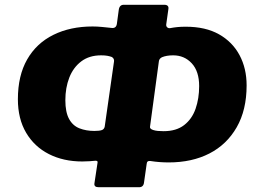

<svg xmlns="http://www.w3.org/2000/svg" viewBox="-20 -775 1074 805"><path d="M394 10Q373 10 376 -7L389 -93Q391 -102 379 -101Q367 -100 355 -99Q343 -98 325 -98Q246 -98 185 -129Q124 -160 89.5 -218.5Q55 -277 55 -359Q55 -458 94 -526Q133 -594 204 -629Q275 -664 368 -664Q388 -664 407.5 -662Q427 -660 447 -658Q467 -655 470 -675L478 -734Q481 -755 499 -755H668Q689 -755 686 -737L677 -673Q676 -665 681 -660.5Q686 -656 693 -657Q709 -660 724 -661.5Q739 -663 759 -663Q842 -663 898.5 -631Q955 -599 984.5 -543.5Q1014 -488 1014 -417Q1014 -314 972.5 -241.5Q931 -169 858 -131.5Q785 -94 687 -94Q668 -94 648.5 -95.5Q629 -97 610 -100Q596 -102 595 -88L584 -11Q582 10 563 10ZM376 -226Q387 -226 395 -227Q403 -228 408 -230Q417 -234 419 -244L458 -517Q460 -529 449 -536Q441 -539 430.5 -541Q420 -543 404 -543Q354 -543 320.5 -517.5Q287 -492 270.5 -449.5Q254 -407 254 -355Q254 -305 269.5 -276.5Q285 -248 313 -237Q341 -226 376 -226ZM666 -225Q719 -225 752 -250.5Q785 -276 800 -319Q815 -362 815 -414Q815 -476 784 -509.5Q753 -543 706 -543Q678 -543 659 -535Q647 -529 646 -517L609 -244Q607 -235 622 -230Q631 -227 642 -226Q653 -225 666 -225Z"/></svg>

Font: Libre Franklin ExtraBold
Style: Italic
Weight: 800
Italic angle: -8°
Designer: Pablo Impallari, Rodrigo Fuenzalida, Nhung Nguyen
Foundry: Impallari Type
Version: Version 3.000